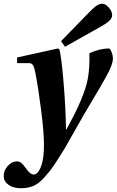

<svg xmlns="http://www.w3.org/2000/svg" viewBox="-34 -760 621 1022"><path d="M291 -541 436 -690Q464 -719 479.5 -729.5Q495 -740 510 -740Q528 -740 545.5 -719.5Q563 -699 563 -680Q563 -662 545.5 -647Q528 -632 495 -614L312 -511ZM-14 180Q-16 151 5.5 125.5Q27 100 54 99Q69 99 78 106Q87 113 101 132Q126 169 145 169Q172 169 189 112Q200 75 200 10Q200 -55 185 -173Q170 -291 156 -363Q150 -398 142.5 -411.5Q135 -425 119 -424H57V-454L274 -502L282 -498Q293 -457 304.5 -320Q316 -183 317 -72H320Q415 -243 433 -339Q444 -398 442 -477Q498 -502 546 -502Q552 -502 559.5 -483.5Q567 -465 567 -448Q567 -433 558.5 -409.5Q550 -386 529 -348.5Q508 -311 494 -287Q480 -263 450 -213Q415 -155 366 -68Q317 19 311 29Q272 92 252.5 121Q233 150 203 183.5Q173 217 144 229.5Q115 242 77 242Q36 242 11 223.5Q-14 205 -14 180Z"/></svg>

Font: Lingua Franca
Style: Bold Italic
Weight: 700
Italic angle: -13°
Version: Version 1.19